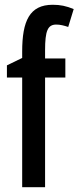

<svg xmlns="http://www.w3.org/2000/svg" viewBox="-20 -785 329 805"><path d="M254 -460V-540H169V-574C169 -656 180 -682 216 -682C232 -682 248 -678 266 -672L289 -747C257 -760 233 -765 201 -765C104 -765 73 -697 73 -569V-542L9 -511V-460H73V0H169V-460Z"/></svg>

Font: Noto Sans Armenian ExtraCondensed Medium
Style: Regular
Weight: 500
Width: 2
Designer: Monotype Design Team
Foundry: Monotype Imaging Inc.
Version: Version 2.008